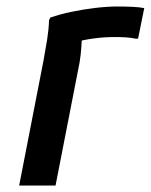

<svg xmlns="http://www.w3.org/2000/svg" viewBox="-20 -571 464 591"><path d="M114 -385Q120 -417 125 -448.5Q130 -480 131 -509L135 -517Q164 -527 199.5 -534.5Q235 -542 272.5 -546.5Q310 -551 343 -551Q365 -551 387.5 -550Q410 -549 424 -546L405 -452H397Q384 -455 367 -456Q350 -457 334 -457Q300 -457 267.5 -452.5Q235 -448 211 -441L233 -471Q232 -452 230.5 -427.5Q229 -403 225 -379L151 0H39Z"/></svg>

Font: Kufam Medium
Style: Italic
Weight: 500
Italic angle: -11°
Designer: Artur Schmal
Foundry: Original Type
Version: Version 1.301; ttfautohint (v1.8.3)